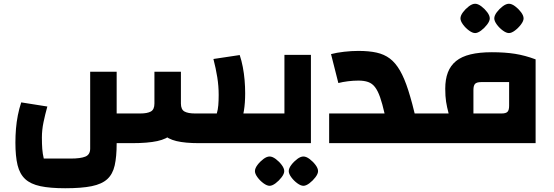

<svg xmlns="http://www.w3.org/2000/svg" viewBox="-20 -762 2948 1022"><path d="M1039 0 1200 -158H1362V0ZM327 240Q247 240 195 229Q143 218 114 191Q85 164 73.5 117Q62 70 62 -3Q62 -40 65 -76.5Q68 -113 75 -148.5Q82 -184 93 -217L232 -195Q220 -152 211.5 -111Q203 -70 203 -30Q203 5 205 31Q207 57 213 82H356Q409 82 434.5 71.5Q460 61 460 29V-380H601V2Q601 72 590.5 118.5Q580 165 551 191.5Q522 218 468 229Q414 240 327 240ZM601 0V-158H727Q764 -158 783 -168.5Q802 -179 802 -211V-380H943V-241Q943 -170 933 -122.5Q923 -75 895.5 -48.5Q868 -22 817 -11Q766 0 683 0ZM1039 0Q966 0 919.5 -11Q873 -22 847.5 -48.5Q822 -75 812 -122.5Q802 -170 802 -241V-380H943V-211Q943 -179 962 -168.5Q981 -158 1018 -158H1134Q1140 -178 1142 -202Q1144 -226 1144 -257Q1144 -304 1136.5 -351Q1129 -398 1116 -448L1256 -469Q1266 -439 1272.5 -405Q1279 -371 1282 -335.5Q1285 -300 1285 -266Q1285 -161 1258.5 -103.5Q1232 -46 1177.5 -23Q1123 0 1039 0ZM1362 0V-158Q1372 -158 1377 -136.5Q1382 -115 1382 -79Q1382 -42 1377 -21Q1372 0 1362 0Z M1362 0V-158H1567L1494 -86V-470H1635V0ZM1362 0Q1352 0 1347 -21Q1342 -42 1342 -79Q1342 -115 1347 -136.5Q1352 -158 1362 -158ZM1415 227Q1401 227 1382.5 213.5Q1364 200 1350.5 181.5Q1337 163 1337 149Q1337 134 1350.5 116Q1364 98 1382 84.5Q1400 71 1415 71Q1430 71 1448 84.5Q1466 98 1479.5 116Q1493 134 1493 149Q1493 163 1479 181.5Q1465 200 1447 213.5Q1429 227 1415 227ZM1595 227Q1581 227 1562.5 213.5Q1544 200 1530.5 181.5Q1517 163 1517 149Q1517 134 1530.5 116Q1544 98 1562 84.5Q1580 71 1595 71Q1610 71 1628 84.5Q1646 98 1659.5 116Q1673 134 1673 149Q1673 163 1659 181.5Q1645 200 1627 213.5Q1609 227 1595 227Z M2161 0V-158H2241V0ZM1732 0V-158H2027Q2015 -211 2003 -245Q1991 -279 1976 -298.5Q1961 -318 1939.5 -325.5Q1918 -333 1888 -333Q1861 -333 1832.5 -329.5Q1804 -326 1781 -320L1742 -474Q1772 -482 1811.5 -486.5Q1851 -491 1888 -491Q1944 -491 1984.5 -482Q2025 -473 2055 -450.5Q2085 -428 2109 -386.5Q2133 -345 2153.5 -280.5Q2174 -216 2196 -123V0ZM2241 0V-158Q2251 -158 2256 -136.5Q2261 -115 2261 -79Q2261 -42 2256 -21Q2251 0 2241 0Z M2241 0V-158H2368Q2359 -192 2354.5 -220.5Q2350 -249 2350 -290Q2350 -340 2364 -376.5Q2378 -413 2407.5 -437Q2437 -461 2484.5 -472.5Q2532 -484 2598 -484Q2668 -484 2721.5 -475.5Q2775 -467 2831 -446V0ZM2500 -158H2650Q2673 -158 2681.5 -167Q2690 -176 2690 -199V-325H2541Q2518 -325 2509 -316Q2500 -307 2500 -283ZM2241 0Q2231 0 2226 -21Q2221 -42 2221 -79Q2221 -115 2226 -136.5Q2231 -158 2241 -158ZM2509 -586Q2495 -586 2476.5 -599.5Q2458 -613 2444.5 -631.5Q2431 -650 2431 -664Q2431 -679 2444.5 -697Q2458 -715 2476 -728.5Q2494 -742 2509 -742Q2524 -742 2542 -728.5Q2560 -715 2573.5 -697Q2587 -679 2587 -664Q2587 -650 2573 -631.5Q2559 -613 2541 -599.5Q2523 -586 2509 -586ZM2689 -586Q2675 -586 2656.5 -599.5Q2638 -613 2624.5 -631.5Q2611 -650 2611 -664Q2611 -679 2624.5 -697Q2638 -715 2656 -728.5Q2674 -742 2689 -742Q2704 -742 2722 -728.5Q2740 -715 2753.5 -697Q2767 -679 2767 -664Q2767 -650 2753 -631.5Q2739 -613 2721 -599.5Q2703 -586 2689 -586Z"/></svg>

Font: Changa ExtraLight
Style: Bold
Weight: 700
Version: Version 3.002; ttfautohint (v1.8.2)